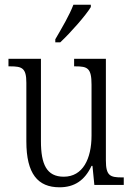

<svg xmlns="http://www.w3.org/2000/svg" viewBox="-20 -786 566 816"><path d="M215 -619V-606H236C281 -648 345 -721 366 -756V-766H292C275 -721 244 -669 215 -619ZM233 10C296 10 340 -19 369 -81H373L381 0H506V-32H499C449 -32 430 -38 430 -104V-536H295V-504H300C352 -504 369 -497 369 -426V-210C369 -111 332 -35 251 -35C178 -35 154 -88 154 -186V-536H16V-504H23C74 -504 92 -497 92 -434V-185C92 -47 141 10 233 10Z"/></svg>

Font: Noto Serif Devanagari Condensed Light
Style: Regular
Weight: 300
Width: 3
Designer: Universal Thirst, Indian Type Foundry and the Monotype Design Team
Foundry: Monotype Imaging Inc.
Version: Version 2.004